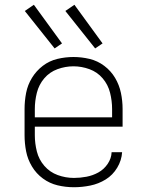

<svg xmlns="http://www.w3.org/2000/svg" viewBox="-20 -777 616 805"><path d="M290 8Q324 8 358.5 1Q393 -6 423 -24.5Q453 -43 471.5 -74Q490 -105 492 -139H448Q447 -113 431.5 -90Q416 -67 392.5 -54Q369 -41 342.5 -36Q316 -31 290 -31Q255 -31 222 -43Q189 -55 166 -81.5Q143 -108 134.5 -142Q126 -176 126 -210V-246H494V-320Q494 -354 487 -387.5Q480 -421 462.5 -450.5Q445 -480 417 -501Q389 -522 355.5 -530Q322 -538 288 -538Q254 -538 220.5 -530Q187 -522 159.5 -501Q132 -480 114 -450.5Q96 -421 89.5 -387.5Q83 -354 83 -320V-210Q83 -176 89.5 -142.5Q96 -109 114 -79Q132 -49 160 -28.5Q188 -8 221.5 0Q255 8 290 8ZM126 -285V-320Q126 -354 134.5 -388Q143 -422 165.5 -448.5Q188 -475 221 -487Q254 -499 288 -499Q322 -499 355 -487Q388 -475 410.5 -448.5Q433 -422 441.5 -388Q450 -354 450 -320V-285ZM379 -574 410 -595 292 -757 254 -731ZM209 -574 240 -595 122 -757 84 -731Z"/></svg>

Font: Iosevka Sparkle Extralight
Style: Regular
Weight: 200
Designer: Belleve Invis
Foundry: Belleve Invis
Version: Version 4.5.0; ttfautohint (v1.8.3)